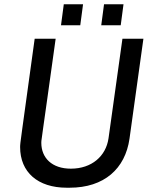

<svg xmlns="http://www.w3.org/2000/svg" viewBox="-20 -867 722 897"><path d="M368 -847H278L265 -749H355ZM557 -847H466L453 -749H544ZM650 -686H552L487 -221C475 -137 408 -79 311 -79C223 -79 173 -129 173 -200C173 -205 173 -209 176 -228L182 -272C190 -333 208 -450 240 -686H142C78 -218 74 -201 74 -180C74 -63 156 10 292 10H305C467 10 565 -79 585 -219Z"/></svg>

Font: Chivo
Style: Italic
Weight: 400
Italic angle: -8°
Designer: Hector Gatti
Foundry: Omnibus-Type
Version: Version 1.003;PS 001.003;hotconv 1.0.70;makeotf.lib2.5.58329